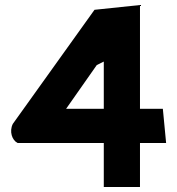

<svg xmlns="http://www.w3.org/2000/svg" viewBox="-20 -734 704 764"><path d="M50 -165H393V10H537V-165H641L628 -301H537V-714L356 -695L31 -241C16 -211 28 -176 50 -165ZM393 -489V-301H243L365 -475Z"/></svg>

Font: Bluebird
Style: SfBdExt
Weight: 700
Designer: Jasper
Foundry: Cannot Into Space Fonts
Version: Version 0.98